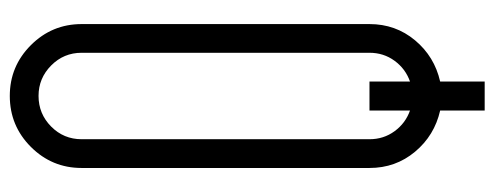

<svg xmlns="http://www.w3.org/2000/svg" viewBox="-333 -594 1024 398"><g transform="rotate(-90 179.0 -395.0)"><path d="M209 97.7H148.9V5.4Q97.2 -6.3 63.5 -46.6Q29.8 -86.9 29.8 -141.1V-737.8Q29.8 -799.3 73.5 -843Q117.2 -886.7 179.2 -886.7Q240.7 -886.7 284.4 -843Q328.1 -799.3 328.1 -737.8V-141.1Q328.1 -86.9 294.4 -46.6Q260.7 -6.3 209 5.4ZM209 -57.1Q235.4 -66.4 252 -89.1Q268.6 -111.8 268.6 -141.1V-737.8Q268.6 -774.9 242.2 -801Q215.8 -827.1 179.2 -827.1Q142.1 -827.1 115.7 -801Q89.4 -774.9 89.4 -737.8V-141.1Q89.4 -111.8 106 -89.1Q122.6 -66.4 148.9 -57.1V-141.1H209Z"/></g></svg>

Font: Ignotum
Style: Regular
Weight: 400
Designer: GGBot
Version: 0.10